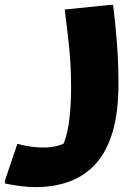

<svg xmlns="http://www.w3.org/2000/svg" viewBox="-62 -506 573 786"><path d="M9 83Q36 90 63 94Q90 98 115 98Q154 98 183.5 88Q213 78 224 69L180 113Q198 90 208.5 52.5Q219 15 224 -36.5Q229 -88 229 -151Q229 -239 220.5 -318Q212 -397 203 -467L389 -486H401Q410 -417 416.5 -332.5Q423 -248 423 -165Q423 -47 399 34Q375 115 330 164.5Q285 214 222.5 237Q160 260 83 260Q57 260 28 256.5Q-1 253 -21.5 249Q-42 245 -42 245V234Z"/></svg>

Font: Kufam ExtraBold
Style: Regular
Weight: 800
Designer: Wael Morcos, Artur Schmal
Foundry: Original Type
Version: Version 1.300; ttfautohint (v1.8.3)